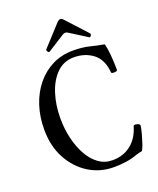

<svg xmlns="http://www.w3.org/2000/svg" viewBox="-159 -961 882 1070"><g transform="rotate(-20 282.5 -426.0)"><path d="M330 13Q248 13 181.5 -28.5Q115 -70 75 -144Q35 -218 35 -316Q35 -392 56.5 -457.5Q78 -523 118 -572Q158 -621 213 -648.5Q268 -676 336 -676Q391 -676 433 -665.5Q475 -655 515 -648Q522 -621 525.5 -583.5Q529 -546 530 -492Q530 -486 521.5 -484Q513 -482 504 -483Q495 -484 494 -488Q488 -566 441 -602.5Q394 -639 327 -639Q267 -639 225.5 -598Q184 -557 162.5 -490Q141 -423 141 -345Q141 -282 154.5 -225Q168 -168 193 -123Q218 -78 254 -52Q290 -26 336 -26Q400 -26 445.5 -62Q491 -98 510 -164Q512 -171 524 -169.5Q536 -168 542 -164Q548 -160 548 -155Q545 -133 537.5 -106Q530 -79 522 -55Q514 -31 506 -18Q497 -17 488.5 -14.5Q480 -12 472 -10Q437 3 402 8Q367 13 330 13ZM213 -715Q207 -711 201 -719.5Q195 -728 199 -733L310 -854Q321 -865 330 -865Q338 -865 348 -854L459 -733Q463 -727 457.5 -719Q452 -711 446 -715L343 -780Q337 -784 330 -784Q321 -784 315 -780Z"/></g></svg>

Font: Junicode Two Beta Condensed Medium
Style: Regular
Weight: 500
Width: 3
Designer: Peter S. Baker
Foundry: Briery Creek Software
Version: Version 1.053; ttfautohint (v1.8.4)